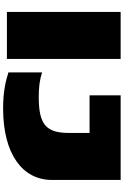

<svg xmlns="http://www.w3.org/2000/svg" viewBox="205 -996 815 1266"><g transform="rotate(90 613.0 -362.5)"><path d="M58 0H368V-750H58ZM457 -232V-10C515 9 588 25 695 25C998 25 1166 -105 1166 -296V-750H608V-545H856V-409C856 -259 801 -210 620 -210C552 -210 502 -217 457 -232Z"/></g></svg>

Font: Mattone Black
Style: Regular
Weight: 900
Width: 6
Designer: Nunzio Mazzaferro
Foundry: Collletttivo
Version: Version 2.000;Glyphs 3.2 (3217)